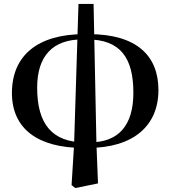

<svg xmlns="http://www.w3.org/2000/svg" viewBox="-20 -725 860 969"><path d="M341.2 209.3 360.3 224.1 474.6 200.6 466.7 1.5 452.3 -705.3H376.1L353.8 6.8ZM400 21.6 408.5 -6.5C243.3 -6.5 167.5 -98.9 167.5 -282.5C167.5 -445.3 249 -526 395.1 -526L404.7 -552.7C172.1 -552.7 40.2 -446.2 40.2 -255.8C40.2 -75.8 170.2 21.6 400 21.6ZM423.8 21.6C653.4 21.6 779.6 -90.6 779.6 -270.2C779.6 -442.6 671.1 -552.7 428.7 -552.7L419.4 -526C586.5 -526 653.1 -434.4 653.1 -256.9C653.1 -91.3 578.1 -6.5 432.8 -6.5Z"/></svg>

Font: Source Han Serif CN VF
Style: Regular
Weight: 250
Designer: Ryoko NISHIZUKA 西塚涼子 (kana & ideographs); Frank Grießhammer (Latin, Greek & Cyrillic); Wenlong ZHANG 张文龙 (bopomofo); San
Foundry: Adobe
Version: Version 2.002;hotconv 1.1.0;makeotfexe 2.6.0